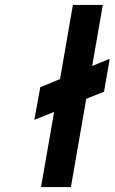

<svg xmlns="http://www.w3.org/2000/svg" viewBox="-20 -757 464 777"><path d="M146 0 199 -304 119 -272 143 -404 223 -437 275 -737H396L353 -490L424 -519L401 -386L329 -357L267 0Z"/></svg>

Font: Tomorrow Medium
Style: Italic
Weight: 500
Italic angle: -10°
Designer: Tony de Marco, Monica Rizzolli
Foundry: Just in Type
Version: Version 2.002